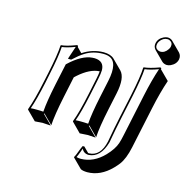

<svg xmlns="http://www.w3.org/2000/svg" viewBox="-125 -741 1109 1132"><g transform="rotate(15 429.5 -175.5)"><path d="M532.7 -123.5Q507.8 -6.8 504.4 56.6L448.2 0L445.3 2.9L502 59.6Q500 59.6 454.6 56.6Q454.6 56.6 404.8 59.6L348.6 2.9L348.1 0Q371.6 -61.5 396.5 -180.2L417 -277.8Q422.9 -306.6 424.3 -324.2Q365.7 -321.8 298.3 -262.2Q291.5 -256.3 285.6 -250.5L258.8 -123.5Q234.9 -10.3 230.5 56.6L173.8 0L171.4 2.9L228 59.6Q226.1 59.6 180.7 56.6L130.9 59.6L74.2 2.9V0Q98.1 -64.5 122.1 -180.2L133.8 -234.9Q159.2 -355 161.6 -411.1L164.1 -414.1Q195.8 -416.5 250 -437Q253.4 -438.5 255.4 -439Q259.3 -438.5 261.2 -437Q263.2 -433.6 262.2 -429.2L291.5 -399.4Q351.1 -438.5 418.5 -439Q461.9 -438.5 483.4 -417.5L540 -360.8Q575.2 -324.2 554.2 -224.6ZM699.2 -569.8Q705.6 -600.1 737.3 -615.2Q749.5 -620.6 761.2 -621.1Q778.8 -620.1 790 -609.4L846.7 -552.7Q861.8 -536.1 857.9 -513.2Q851.6 -482.9 819.3 -467.8Q807.1 -462.4 795.9 -462.4Q778.3 -463.4 766.6 -474.1L710 -530.8Q694.8 -547.4 699.2 -569.8ZM578.6 63Q579.6 58.6 582 44.4Q592.8 -18.1 609.4 -96.2L639.2 -234.9Q665 -357.9 666.5 -411.1L668.9 -414.1Q703.1 -417 763.2 -439Q767.1 -438.5 769 -437Q771 -433.6 770 -429.2L826.7 -372.6Q800.3 -295.4 778.8 -194.3L725.1 58.6Q709.5 132.3 681.2 169.4Q670.4 183.6 653.8 200.7Q587.4 269 506.3 269.5Q479 269 465.8 261.7L409.2 205.1V202.1Q415.5 193.8 432.6 147Q437 135.3 440.9 127.9L451.2 127L482.9 158.7Q485.8 158.7 488.3 159.2Q557.6 157.2 578.6 63ZM588.4 64.9Q560.5 164.1 488.3 168.9Q457 168 445.8 141.6Q443.4 147.9 438.5 161.6Q429.2 187.5 422.9 199.7Q436 203.1 449.7 203.1Q527.8 202.1 590.3 137.2Q631.8 93.8 645 54.2Q651.9 33.2 658.7 0L712.4 -252.9Q733.9 -354 758.8 -426.8Q709 -408.2 676.3 -404.8Q673.3 -349.6 648.9 -232.9L619.1 -93.8Q602.5 -15.1 591.8 45.9Q589.4 60.5 588.4 64.9ZM709 -567.9Q703.6 -542.5 725.1 -532.2Q729 -530.8 732.4 -529.8Q736.3 -529.3 739.3 -528.8Q766.1 -528.8 784.2 -556.2Q789.6 -564.5 791.5 -572.3Q796.9 -597.7 774.9 -607.9Q771 -609.4 767.6 -610.4Q763.7 -610.8 761.2 -610.8Q734.4 -610.8 715.8 -584Q710.9 -575.7 709 -567.9ZM466.3 -182.1 487.8 -283.2Q513.2 -402.8 454.1 -423.8Q448.2 -425.8 443.8 -426.8Q431.6 -429.2 418.5 -429.2Q356.4 -429.2 308.6 -398.9Q279.3 -380.4 246.6 -349.6L243.7 -347.2H224.1L228 -359.9Q247.6 -418.5 250.5 -426.8Q201.2 -408.2 170.9 -404.8Q168 -347.2 143.6 -232.9L132.3 -177.7Q108.9 -67.9 87.9 -8.8Q104 -10.3 124 -9.8Q147.9 -9.8 164.6 -8.3Q169.4 -73.7 192.4 -182.1L220.2 -312L222.7 -314.5Q298.8 -386.2 362.3 -390.6Q369.6 -391.1 376 -391.1Q434.1 -389.2 435.1 -334Q434.6 -312.5 426.8 -275.9L406.2 -177.7Q382.3 -64.9 361.8 -8.8Q378.4 -10.3 397.9 -9.8Q421.9 -9.8 438.5 -8.3Q442.4 -69.8 466.3 -182.1Z"/></g></svg>

Font: Linux Biolinum Shadow O
Style: Italic
Weight: 400
Italic angle: -12°
Designer: Philipp H. Poll
Foundry: Philipp H. Poll
Version: Version 0.6.2